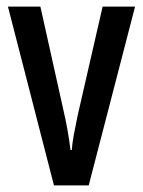

<svg xmlns="http://www.w3.org/2000/svg" viewBox="-20 -560 432 580"><path d="M143 0 4 -540H102L171 -230Q178 -200 183.5 -169.5Q189 -139 193 -107H197Q198 -126 203 -153Q208 -180 215 -213L290 -540H388L248 0Z"/></svg>

Font: Noto Sans ExtraCondensed Medium
Style: Regular
Weight: 500
Width: 2
Designer: Monotype Design Team
Foundry: Monotype Imaging Inc.
Version: Version 2.013; ttfautohint (v1.8.4.7-5d5b)